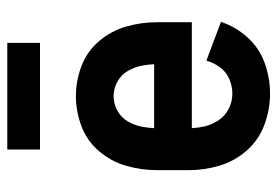

<svg xmlns="http://www.w3.org/2000/svg" viewBox="-140 -632 779 540"><g transform="rotate(-90 250.0 -361.5)"><path d="M257 8Q213 8 170.5 -7.5Q128 -23 98 -56.5Q68 -90 55 -133Q42 -176 42 -220V-310Q42 -354 54 -396Q66 -438 94.5 -472Q123 -506 164.5 -522Q206 -538 250 -538Q294 -538 335.5 -522Q377 -506 405.5 -472Q434 -438 446 -396Q458 -354 458 -310V-212H160Q161 -194 165 -176Q170 -155 182.5 -136.5Q195 -118 215 -108Q235 -98 257 -98Q278 -98 298 -106.5Q318 -115 331 -132.5Q344 -150 350 -171L459 -130Q445 -88 415 -55Q385 -22 343 -7Q301 8 257 8ZM160 -318H340Q339 -335 336 -352Q332 -373 321 -392Q310 -411 290.5 -421.5Q271 -432 250 -432Q229 -432 209.5 -421.5Q190 -411 179 -392Q168 -373 164 -352Q161 -335 160 -318ZM100 -639V-731H400V-639Z"/></g></svg>

Font: Iosevka SS01
Style: Bold
Weight: 700
Monospace: yes
Designer: Belleve Invis
Foundry: Belleve Invis
Version: 2.3.3; ttfautohint (v1.8.3)